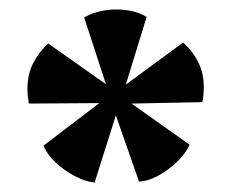

<svg xmlns="http://www.w3.org/2000/svg" viewBox="-20 -754 491 406"><path d="M180 -368Q160 -370 137.5 -382Q115 -394 97 -411Q79 -428 72 -446L190 -536L41 -535Q38 -552 38 -566Q38 -598 51 -622Q64 -646 82 -662L204 -576L158 -717Q171 -725 189 -729.5Q207 -734 226 -734Q244 -734 261 -730Q278 -726 290 -718L246 -575L367 -664Q386 -648 398.5 -624Q411 -600 411 -569Q411 -555 408 -538L258 -535L381 -448Q373 -430 355 -412.5Q337 -395 315.5 -383Q294 -371 274 -370L225 -510Z"/></svg>

Font: Petrona Black
Style: Regular
Weight: 900
Designer: Ringo R. Seeber
Foundry: Ringo R. Seeber
Version: Version 2.001; ttfautohint (v1.8.3)